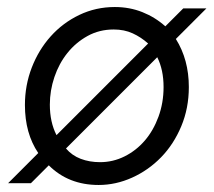

<svg xmlns="http://www.w3.org/2000/svg" viewBox="-20 -517 610 547"><path d="M3 5 89 -81Q51 -137 51 -218Q51 -274 70.5 -324.5Q90 -375 124.5 -413.5Q159 -452 206 -474.5Q253 -497 307 -497Q349 -497 385.5 -482.5Q422 -468 451 -442L502 -493H568L481 -406Q518 -347 518 -269Q518 -209 496.5 -157.5Q475 -106 439 -69Q403 -32 356.5 -11Q310 10 261 10Q175 10 119 -46L68 5ZM122 -219Q122 -169 141 -132L402 -393Q382 -411 358 -422Q334 -433 304 -433Q263 -433 229.5 -414.5Q196 -396 172 -366Q148 -336 135 -297.5Q122 -259 122 -219ZM265 -55Q302 -55 335 -71.5Q368 -88 392.5 -116.5Q417 -145 431.5 -184.5Q446 -224 446 -269Q446 -318 428 -354L168 -94Q185 -74 210 -64.5Q235 -55 265 -55Z"/></svg>

Font: Rosa Sans Light
Style: Italic
Weight: 300
Italic angle: -12°
Designer: Pentagram / MCKL
Foundry: Pentagram / MCKL
Version: Version 1.005;September 16, 2019;FontCreator 11.5.0.2425 64-